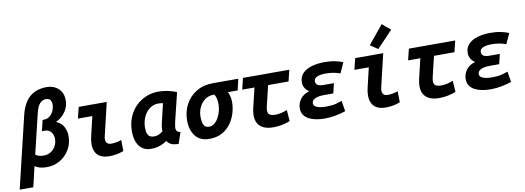

<svg xmlns="http://www.w3.org/2000/svg" viewBox="-124 -1272 5235 1915"><g transform="rotate(-10 2493.5 -314.5)"><path d="M-53 185 120 -538Q140 -622 177 -674.5Q214 -727 267.5 -751.5Q321 -776 388 -776Q459 -776 506.5 -733Q554 -690 554 -613Q554 -571 537.5 -533.5Q521 -496 491 -466Q461 -436 421 -417Q474 -396 497 -351.5Q520 -307 520 -258Q520 -181 483.5 -120Q447 -59 387 -24Q327 11 254 11Q210 11 183 2.5Q156 -6 133 -20L85 185ZM244 -108Q283 -108 314.5 -127.5Q346 -147 364 -180.5Q382 -214 382 -255Q382 -292 360 -321.5Q338 -351 292 -351H267L293 -460H304Q340 -460 365.5 -480.5Q391 -501 404.5 -533Q418 -565 418 -598Q418 -620 406 -639.5Q394 -659 361 -659Q325 -659 299 -630.5Q273 -602 257 -536L160 -132Q191 -108 244 -108Z M886 12Q834 12 799.5 -5.5Q765 -23 748 -56.5Q731 -90 731 -136Q731 -155 734 -176.5Q737 -198 743 -222L788 -412H642L670 -526H954L878 -205Q874 -193 872.5 -182.5Q871 -172 871 -164Q871 -136 885 -122Q899 -108 928 -108Q947 -108 973 -112Q999 -116 1030 -127L1032 -15Q991 1 954.5 6.5Q918 12 886 12Z M1309 12Q1260 12 1224.5 -11.5Q1189 -35 1169.5 -80.5Q1150 -126 1150 -193Q1150 -269 1175.5 -332.5Q1201 -396 1246.5 -442Q1292 -488 1351.5 -513Q1411 -538 1478 -538Q1523 -538 1568 -529Q1613 -520 1662 -501L1594 -223Q1590 -202 1586 -183Q1582 -164 1582 -150Q1582 -129 1592.5 -118Q1603 -107 1626 -102L1588 11Q1536 10 1510.5 -3.5Q1485 -17 1470 -40Q1448 -21 1405 -4.5Q1362 12 1309 12ZM1359 -105Q1391 -105 1413 -117Q1435 -129 1451 -141Q1450 -153 1450 -166Q1450 -179 1452 -191.5Q1454 -204 1457 -216L1504 -416Q1491 -419 1480 -420Q1469 -421 1457 -421Q1418 -421 1386 -403Q1354 -385 1331.5 -354.5Q1309 -324 1297 -285Q1285 -246 1285 -204Q1285 -165 1294.5 -143.5Q1304 -122 1320.5 -113.5Q1337 -105 1359 -105Z M1900 15Q1806 15 1758.5 -46Q1711 -107 1711 -202Q1711 -292 1750 -365.5Q1789 -439 1860.5 -482.5Q1932 -526 2029 -526H2286L2260 -412H2161Q2173 -388 2179 -362.5Q2185 -337 2185 -309Q2185 -255 2168.5 -198Q2152 -141 2117.5 -93Q2083 -45 2029 -15Q1975 15 1900 15ZM1917 -105Q1947 -105 1971.5 -124.5Q1996 -144 2013 -175Q2030 -206 2039 -241.5Q2048 -277 2048 -308Q2048 -343 2041.5 -369.5Q2035 -396 2023 -412H2017Q1965 -412 1927 -383.5Q1889 -355 1869 -310.5Q1849 -266 1849 -218Q1849 -166 1863.5 -135.5Q1878 -105 1917 -105Z M2549 12Q2490 12 2451 -5.5Q2412 -23 2392.5 -56.5Q2373 -90 2373 -139Q2373 -156 2375.5 -175Q2378 -194 2383 -215L2430 -412H2306L2334 -526H2803L2775 -412H2568L2519 -207Q2516 -194 2514.5 -183.5Q2513 -173 2513 -164Q2513 -130 2535 -119Q2557 -108 2586 -108Q2617 -108 2647.5 -115Q2678 -122 2709 -134L2717 -21Q2683 -6 2637 3Q2591 12 2549 12Z M3069 15Q3024 15 2983 7.5Q2942 0 2909.5 -16.5Q2877 -33 2858 -60.5Q2839 -88 2839 -127Q2839 -177 2869 -219.5Q2899 -262 2962 -281Q2934 -298 2919 -323.5Q2904 -349 2904 -379Q2904 -437 2940 -472.5Q2976 -508 3034.5 -524Q3093 -540 3159 -540Q3222 -540 3268 -530Q3314 -520 3347 -506L3299 -401Q3262 -415 3224.5 -420.5Q3187 -426 3152 -426Q3124 -426 3096.5 -421Q3069 -416 3051.5 -403Q3034 -390 3034 -367Q3034 -350 3042.5 -339Q3051 -328 3068 -322.5Q3085 -317 3112 -317H3218L3194 -217H3095Q3056 -217 3029.5 -209Q3003 -201 2989.5 -187.5Q2976 -174 2976 -155Q2976 -134 2994 -122Q3012 -110 3040.5 -105Q3069 -100 3102 -100Q3164 -100 3202.5 -110.5Q3241 -121 3263 -129L3280 -22Q3233 -6 3178.5 4.5Q3124 15 3069 15Z M3686 12Q3634 12 3599.5 -5.5Q3565 -23 3548 -56.5Q3531 -90 3531 -136Q3531 -155 3534 -176.5Q3537 -198 3543 -222L3588 -412H3442L3470 -526H3754L3678 -205Q3674 -193 3672.5 -182.5Q3671 -172 3671 -164Q3671 -136 3685 -122Q3699 -108 3728 -108Q3747 -108 3773 -112Q3799 -116 3830 -127L3832 -15Q3791 1 3754.5 6.5Q3718 12 3686 12ZM3713 -575 3636 -627 3789 -814 3873 -743Z M4229 12Q4170 12 4131 -5.5Q4092 -23 4072.5 -56.5Q4053 -90 4053 -139Q4053 -156 4055.5 -175Q4058 -194 4063 -215L4110 -412H3986L4014 -526H4483L4455 -412H4248L4199 -207Q4196 -194 4194.5 -183.5Q4193 -173 4193 -164Q4193 -130 4215 -119Q4237 -108 4266 -108Q4297 -108 4327.5 -115Q4358 -122 4389 -134L4397 -21Q4363 -6 4317 3Q4271 12 4229 12Z M4749 15Q4704 15 4663 7.5Q4622 0 4589.5 -16.5Q4557 -33 4538 -60.5Q4519 -88 4519 -127Q4519 -177 4549 -219.5Q4579 -262 4642 -281Q4614 -298 4599 -323.5Q4584 -349 4584 -379Q4584 -437 4620 -472.5Q4656 -508 4714.5 -524Q4773 -540 4839 -540Q4902 -540 4948 -530Q4994 -520 5027 -506L4979 -401Q4942 -415 4904.5 -420.5Q4867 -426 4832 -426Q4804 -426 4776.5 -421Q4749 -416 4731.5 -403Q4714 -390 4714 -367Q4714 -350 4722.5 -339Q4731 -328 4748 -322.5Q4765 -317 4792 -317H4898L4874 -217H4775Q4736 -217 4709.5 -209Q4683 -201 4669.5 -187.5Q4656 -174 4656 -155Q4656 -134 4674 -122Q4692 -110 4720.5 -105Q4749 -100 4782 -100Q4844 -100 4882.5 -110.5Q4921 -121 4943 -129L4960 -22Q4913 -6 4858.5 4.5Q4804 15 4749 15Z"/></g></svg>

Font: Ubuntu Sans Mono
Style: Bold Italic
Weight: 700
Italic angle: -13.5°
Monospace: yes
Designer: Dalton Maag Ltd
Foundry: Dalton Maag Ltd
Version: Version 1.006